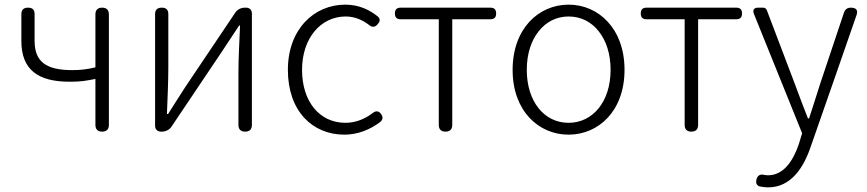

<svg xmlns="http://www.w3.org/2000/svg" viewBox="-20 -567 3734 827"><path d="M449 -400V-505C449 -524 439 -534 420 -534C401 -534 391 -524 391 -505V-277C354 -268 327 -265 291 -265C180 -265 129 -300 129 -391V-506C129 -525 120 -534 101 -534C82 -534 72 -525 72 -506V-391C72 -267 143 -215 280 -215C331 -215 349 -219 391 -227V-29C391 -10 401 0 420 0C439 0 449 -10 449 -29V-267Z M648 -267V-25C648 -10 658 0 673 0H677C694 0 710 -8 719 -22L934 -342C956 -375 988 -424 1010 -457H1014C1011 -387 1007 -315 1007 -256V-29C1007 -10 1017 0 1036 0C1055 0 1065 -10 1065 -29V-267V-509C1065 -524 1055 -534 1040 -534H1035C1018 -534 1002 -526 993 -512L778 -192C757 -159 725 -110 704 -76H699C702 -147 705 -219 705 -277V-506C705 -525 696 -534 677 -534C658 -534 648 -525 648 -506Z M1290 -60C1333 -13 1394 13 1463 13C1522 13 1574 -9 1617 -41C1629 -51 1631 -62 1622 -75C1612 -90 1599 -91 1585 -80C1553 -55 1512 -38 1468 -38C1356 -38 1281 -130 1281 -266C1281 -403 1362 -496 1469 -496C1508 -496 1541 -481 1569 -460C1583 -448 1595 -449 1607 -463C1618 -476 1619 -486 1606 -497C1572 -524 1527 -547 1467 -547C1401 -547 1339 -521 1294 -473C1249 -425 1220 -355 1220 -266C1220 -178 1246 -108 1290 -60Z M1870 -242V-29C1870 -10 1880 0 1899 0C1918 0 1928 -10 1928 -29V-484H2092C2109 -484 2117 -492 2117 -509C2117 -526 2109 -534 2092 -534H1899H1706C1689 -534 1681 -526 1681 -509C1681 -492 1689 -484 1706 -484H1870Z M2260 -473C2216 -425 2188 -355 2188 -266C2188 -89 2300 13 2429 13C2558 13 2670 -89 2670 -266C2670 -355 2642 -425 2598 -473C2554 -521 2494 -547 2429 -547C2365 -547 2304 -521 2260 -473ZM2300 -432C2332 -473 2377 -496 2429 -496C2482 -496 2527 -473 2559 -432C2591 -392 2610 -335 2610 -266C2610 -130 2534 -38 2429 -38C2324 -38 2249 -130 2249 -266C2249 -335 2268 -392 2300 -432Z M2929 -242V-29C2929 -10 2939 0 2958 0C2977 0 2987 -10 2987 -29V-484H3151C3168 -484 3176 -492 3176 -509C3176 -526 3168 -534 3151 -534H2958H2765C2748 -534 2740 -526 2740 -509C2740 -492 2748 -484 2765 -484H2929Z M3577 -236 3669 -501C3677 -523 3668 -534 3645 -534C3630 -534 3620 -527 3615 -512L3513 -207C3498 -161 3481 -105 3465 -57H3460C3441 -105 3420 -161 3403 -207L3283 -523C3280 -530 3275 -534 3267 -534H3248H3245C3228 -534 3221 -524 3227 -508L3435 7L3421 53C3395 130 3353 188 3288 188C3282 188 3276 187 3270 186C3253 182 3242 190 3238 207C3235 221 3238 231 3252 236C3264 238 3276 240 3289 240C3387 240 3442 155 3473 62Z"/></svg>

Font: GenSenRounded2 TW L
Style: Regular
Weight: 300
Version: Version 2.100;PS 2.1;hotconv 16.6.51;makeotf.lib2.5.65220 DE